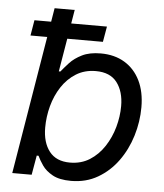

<svg xmlns="http://www.w3.org/2000/svg" viewBox="-53 -775 712 832"><g transform="rotate(5 303.5 -358.5)"><path d="M286.6 11.7Q235.8 11.7 206.1 -4.9Q176.3 -21.5 160.9 -43.9Q145.5 -66.4 137.2 -84.5H129.4L114.7 0H30.3L150.9 -727.5H238.3L192.9 -456.5H199.7Q213.4 -473.6 233.6 -495.6Q253.9 -517.6 286.4 -533.7Q318.8 -549.8 367.7 -549.8Q427.7 -549.8 471.4 -523.4Q515.1 -497.1 539.1 -448.5Q563 -399.9 563 -332.5Q563 -269.5 544.2 -208Q525.4 -146.5 489.7 -97.2Q454.1 -47.9 402.8 -18.1Q351.6 11.7 286.6 11.7ZM274.9 -66.9Q323.7 -66.9 360.8 -90.3Q397.9 -113.8 423.6 -152.8Q449.2 -191.9 462.2 -238.3Q475.1 -284.7 475.1 -330.1Q475.1 -393.1 445.3 -432.4Q415.5 -471.7 353 -471.7Q304.2 -471.7 267.1 -448.5Q230 -425.3 205.1 -387.2Q180.2 -349.1 167.7 -302.5Q155.3 -255.9 155.3 -209Q155.3 -144 185.3 -105.5Q215.3 -66.9 274.9 -66.9ZM57.1 -600.6 68.4 -668H383.8L372.1 -600.6Z"/></g></svg>

Font: Inter 16pt
Style: Italic
Weight: 400
Italic angle: -9.3988°
Version: Version 4.001;git-66647c0bb